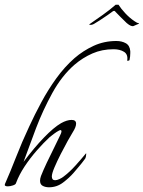

<svg xmlns="http://www.w3.org/2000/svg" viewBox="-26 -789 609 815"><path d="M182 6Q167 6 155.5 0Q144 -6 144 -22Q144 -31 148 -42Q157 -65 172.5 -98Q188 -131 204 -162.5Q220 -194 229 -214Q235 -226 235 -231Q235 -240 225 -235Q215 -230 203 -221Q191 -212 185 -207Q159 -183 130.5 -150.5Q102 -118 78.5 -82.5Q55 -47 42 -12Q41 -6 29 -2Q17 2 7 2Q-9 2 -5 -8Q18 -60 42.5 -123Q67 -186 98 -252Q121 -302 149.5 -355Q178 -408 213 -456.5Q248 -505 290 -542Q327 -574 371.5 -594.5Q416 -615 468 -615Q491 -615 508 -605.5Q525 -596 527 -572V-563Q527 -549 524 -535Q523 -531 516 -531Q513 -531 514 -532Q518 -558 500.5 -569Q483 -580 456 -580Q407 -580 366 -562Q325 -544 290 -514Q236 -467 196 -394Q156 -321 127 -245Q113 -208 99.5 -171Q86 -134 74 -102Q119 -162 160.5 -205Q202 -248 233 -266Q258 -280 278 -280Q297 -280 297 -264Q297 -250 283 -228Q276 -217 261.5 -191Q247 -165 231.5 -134.5Q216 -104 205 -78Q194 -52 194 -40Q194 -24 208 -24Q216 -24 226.5 -29Q237 -34 242 -38Q269 -58 295 -87Q321 -116 339 -138Q340 -139 340 -135Q340 -131 338.5 -123.5Q337 -116 332 -111Q321 -96 309.5 -82.5Q298 -69 287 -56Q268 -34 241.5 -14Q215 6 182 6ZM542 -679Q532 -674 512 -691Q501 -701 485.5 -717Q470 -733 465 -738Q460 -746 453 -741Q448 -737 431.5 -725.5Q415 -714 398 -703Q381 -692 372 -687Q360 -681 352 -685Q381 -705 410.5 -726Q440 -747 465 -769H477Q487 -753 505.5 -733Q524 -713 545 -699Q549 -697 553 -694Q557 -691 563 -691V-688Q560 -687 552 -683.5Q544 -680 542 -679Z"/></svg>

Font: Italianno
Style: Regular
Weight: 400
Designer: Robert E. Leuschke
Foundry: Robert E. Leuschke
Version: Version 1.100; ttfautohint (v1.8.3)